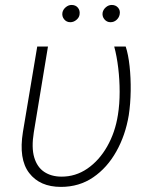

<svg xmlns="http://www.w3.org/2000/svg" viewBox="-20 -730 611 760"><path d="M127.4 -545.9H169.9L113.8 -206.1Q104 -145.5 115.5 -106.9Q127 -68.4 154.8 -49.8Q182.6 -31.2 222.2 -30.8Q278.8 -30.3 325.7 -62.5Q372.6 -94.7 404.3 -150.4Q436 -206.1 446.8 -275.4Q453.6 -317.9 453.6 -366Q453.6 -414.1 448 -460.9Q442.4 -507.8 432.1 -545.9H477.5Q487.8 -515.1 492.9 -468.5Q498 -421.9 497.3 -370.6Q496.6 -319.3 489.7 -273.9Q476.6 -194.8 440.4 -130.4Q404.3 -65.9 348.9 -28.1Q293.5 9.8 221.2 9.8Q137.7 9.8 95.5 -45.2Q53.2 -100.1 70.8 -208ZM258.3 -642.1Q243.2 -642.1 233.9 -653.6Q224.6 -665 227.1 -680.2Q229.5 -692.4 240.2 -701.4Q251 -710.4 263.2 -710.4Q279.3 -710.4 288.3 -699.5Q297.4 -688.5 294.9 -672.4Q293.5 -660.6 282.5 -651.4Q271.5 -642.1 258.3 -642.1ZM417.5 -642.1Q402.8 -642.1 393.3 -653.6Q383.8 -665 386.2 -680.2Q388.7 -692.4 399.2 -701.4Q409.7 -710.4 422.4 -710.4Q438 -710.4 447.5 -699.5Q457 -688.5 453.6 -672.4Q451.2 -660.2 441.2 -651.1Q431.2 -642.1 417.5 -642.1Z"/></svg>

Font: Inter Tight ExtraLight
Style: Italic
Weight: 250
Italic angle: -9.39999°
Designer: Rasmus Andersson
Foundry: rsms
Version: Version 3.004